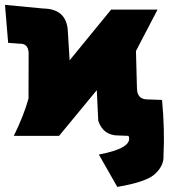

<svg xmlns="http://www.w3.org/2000/svg" viewBox="-23 -546 680 773"><path d="M151.4 -511.7Q240.2 -510.3 249.5 -429.7L257.3 -303.2L424.3 -507.3H611.3L524.4 -340.8L528.3 -193.4Q527.8 -148.4 565.9 -146L629.4 -143.6Q640.6 -24.4 635.3 79.1Q638.2 124 594.7 159.7Q556.2 188.5 449.2 206.5L375 76.2Q514.2 49.8 494.6 1L454.6 -0.5Q392.6 0 372.6 -59.6L366.7 -183.1L214.8 1H32.7Q73.7 -83 91.8 -149.4L92.3 -323.2Q94.7 -371.6 55.7 -370.1L9.8 -373.5L-2.9 -526.4Z"/></svg>

Font: Lapsus Pro (theguybrush.com)
Style: Bold
Weight: 700
Designer: Jose Roses
Version: Version 1.00 February 9, 2018, initial release